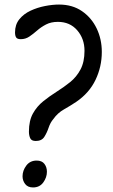

<svg xmlns="http://www.w3.org/2000/svg" viewBox="-20 -822 497 843"><path d="M137 -203Q118 -203 112.5 -215.5Q107 -228 107 -244Q107 -292 124.5 -323.5Q142 -355 170 -377.5Q198 -400 229 -419.5Q260 -439 288 -461.5Q316 -484 333.5 -517Q351 -550 351 -599Q351 -652 319 -689Q287 -726 234 -726Q204 -726 182 -714.5Q160 -703 143 -688Q126 -673 109 -661.5Q92 -650 71 -650Q56 -650 51 -657.5Q46 -665 46 -680Q46 -714 65 -737.5Q84 -761 114 -775Q144 -789 177.5 -795.5Q211 -802 239 -802Q298 -802 340 -773Q382 -744 404.5 -697Q427 -650 427 -594Q427 -529 399.5 -471.5Q372 -414 315 -375Q288 -357 260.5 -341.5Q233 -326 214 -299Q201 -284 193.5 -261.5Q186 -239 174.5 -221Q163 -203 137 -203ZM125 1Q102 1 90.5 -14Q79 -29 79 -48Q79 -73 95.5 -95Q112 -117 141 -117Q164 -117 175 -102.5Q186 -88 186 -68Q186 -43 170 -21Q154 1 125 1Z"/></svg>

Font: Fuzzy Bubbles
Style: Regular
Weight: 400
Designer: Robert E. Leuschke
Foundry: Robert E. Leuschke
Version: Version 1.010; ttfautohint (v1.8.3)